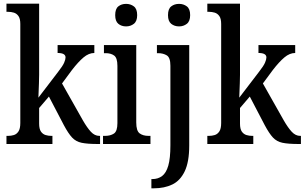

<svg xmlns="http://www.w3.org/2000/svg" viewBox="-20 -780 1650 1040"><path d="M15 0V-44H24Q40 -44 55 -48.5Q70 -53 80 -68Q90 -83 90 -114V-650Q90 -679 80 -693Q70 -707 55 -711.5Q40 -716 24 -716H15V-760H192V-375Q192 -358 191 -329.5Q190 -301 189 -277.5Q188 -254 188 -251L295 -391Q320 -423 327.5 -440.5Q335 -458 335 -469Q335 -493 292 -493V-536H491V-493Q461 -493 432.5 -469Q404 -445 370 -401L316 -328L429 -128Q452 -88 472.5 -66Q493 -44 518 -44H522V0H510Q454 0 422.5 -6.5Q391 -13 370.5 -35Q350 -57 326 -102L245 -257L192 -195V-111Q192 -81 202 -67Q212 -53 227 -48.5Q242 -44 258 -44H264V0Z M663 -637Q638 -637 621 -651Q604 -665 604 -698Q604 -732 621 -745.5Q638 -759 663 -759Q687 -759 705 -745.5Q723 -732 723 -698Q723 -665 705 -651Q687 -637 663 -637ZM538 0V-44H549Q578 -44 597 -56.5Q616 -69 616 -113V-423Q616 -466 598.5 -479Q581 -492 552 -492H543V-536H718V-117Q718 -71 736.5 -57.5Q755 -44 784 -44H795V0Z M950 -637Q925 -637 907.5 -651Q890 -665 890 -698Q890 -732 907.5 -745.5Q925 -759 950 -759Q974 -759 992 -745.5Q1010 -732 1010 -698Q1010 -665 992 -651Q974 -637 950 -637ZM800 240V190H805Q836 190 858 173.5Q880 157 891.5 117.5Q903 78 903 7V-424Q903 -468 883.5 -480Q864 -492 836 -492H830V-536H1005V8Q1005 97 980.5 148Q956 199 913 219.5Q870 240 814 240Z M1103 0V-44H1112Q1128 -44 1143 -48.5Q1158 -53 1168 -68Q1178 -83 1178 -114V-650Q1178 -679 1168 -693Q1158 -707 1143 -711.5Q1128 -716 1112 -716H1103V-760H1280V-375Q1280 -358 1279 -329.5Q1278 -301 1277 -277.5Q1276 -254 1276 -251L1383 -391Q1408 -423 1415.5 -440.5Q1423 -458 1423 -469Q1423 -493 1380 -493V-536H1579V-493Q1549 -493 1520.5 -469Q1492 -445 1458 -401L1404 -328L1517 -128Q1540 -88 1560.5 -66Q1581 -44 1606 -44H1610V0H1598Q1542 0 1510.5 -6.5Q1479 -13 1458.5 -35Q1438 -57 1414 -102L1333 -257L1280 -195V-111Q1280 -81 1290 -67Q1300 -53 1315 -48.5Q1330 -44 1346 -44H1352V0Z"/></svg>

Font: Noto Serif Lao Condensed Medium
Style: Regular
Weight: 500
Width: 3
Designer: Monotype Design Team
Foundry: Monotype Imaging Inc.
Version: Version 2.003; ttfautohint (v1.8.4.7-5d5b)